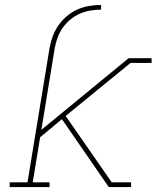

<svg xmlns="http://www.w3.org/2000/svg" viewBox="-20 -755 640 775"><path d="M19 0V-19H91L180 -561Q184 -584 192.5 -607.5Q201 -631 215.5 -652Q230 -673 250 -690Q270 -707 293 -717Q316 -727 340 -731Q364 -735 388 -735V-716Q367 -716 345.5 -712.5Q324 -709 303 -700Q282 -691 264 -676Q246 -661 233 -642.5Q220 -624 212.5 -603Q205 -582 201 -561L147 -231L499 -520H592V-501H507L245 -287L431 -19H509V0H419L243 -255L230 -274L142 -201L112 -19H180V0Z"/></svg>

Font: Iosevka Etoile Thin Oblique
Style: Regular
Weight: 100
Italic angle: -9°
Designer: Belleve Invis
Foundry: Belleve Invis
Version: Version 15.5.2; ttfautohint (v1.8.4)